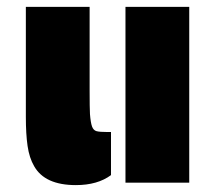

<svg xmlns="http://www.w3.org/2000/svg" viewBox="-20 -530 626 557"><path d="M79 -48Q65 -72 60 -106.5Q55 -141 55 -191V-510H240V-269Q240 -216 241 -199Q243 -174 247 -163Q251 -152 260 -149.5Q269 -147 292 -147H302V-22Q263 7 200 7Q110 7 79 -48ZM344 -510H529V0H344Z"/></svg>

Font: Saira Stencil
Style: Regular
Weight: 400
Designer: Hector Gatti with collaboration of the Omnibus-Type team
Foundry: Omnibus-Type
Version: Version 1.003